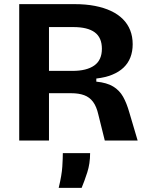

<svg xmlns="http://www.w3.org/2000/svg" viewBox="-20 -680 719 929"><path d="M73 0V-660H341Q395 -660 439 -651.5Q483 -643 517 -627Q551 -611 574.5 -587.5Q598 -564 610 -533.5Q622 -503 622 -466Q622 -431 611 -402.5Q600 -374 578 -353Q556 -332 523 -318.5Q490 -305 446 -300V-285Q497 -280 527.5 -261.5Q558 -243 575.5 -212Q593 -181 606 -135L646 0H487L456 -125Q447 -165 430 -187.5Q413 -210 387 -219.5Q361 -229 324 -229H217V0ZM217 -337H331Q399 -337 436 -363Q473 -389 473 -444Q473 -498 438.5 -523.5Q404 -549 335 -549H217ZM264 229Q279 167 281.5 126Q284 85 284 61H416Q416 112 402 155Q388 198 375 229Z"/></svg>

Font: Bricolage Grotesque 96pt ExtraBold
Style: Bold
Weight: 700
Version: Version 1.001;gftools[0.9.33.dev8+g029e19f]